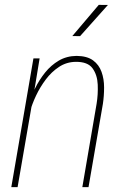

<svg xmlns="http://www.w3.org/2000/svg" viewBox="-20 -768 509 788"><path d="M124 -415.5 52.2 0H26.4L117.2 -528.3H142.6ZM103 -309.1 96.7 -338.4Q106.9 -370.6 124 -405.5Q141.1 -440.4 165.3 -470.5Q189.5 -500.5 221.4 -519.3Q253.4 -538.1 294.4 -538.6Q337.4 -538.1 361.8 -520.3Q386.2 -502.4 396.7 -473.1Q407.2 -443.8 407.2 -409.2Q407.2 -374.5 402.3 -341.8L343.3 0H317.9L376.5 -342.3Q382.8 -380.9 381.1 -420.7Q379.4 -460.4 359.9 -487.5Q340.3 -514.6 291 -514.2Q252.9 -513.7 222.2 -493.4Q191.4 -473.1 168 -441.9Q144.5 -410.6 127.9 -375.5Q111.3 -340.3 103 -309.1ZM276.9 -620.1 385.3 -748 422.9 -747.6 308.6 -619.6Z"/></svg>

Font: Roboto Condensed Thin
Style: Italic
Weight: 250
Italic angle: -12°
Designer: Christian Robertson
Foundry: Google
Version: Version 3.008; 2023